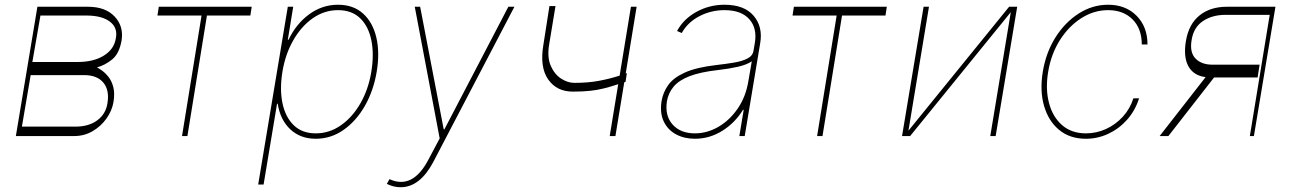

<svg xmlns="http://www.w3.org/2000/svg" viewBox="-20 -574 5452 810"><path d="M46.9 0 137.8 -545.5H350.9Q425.1 -545.5 463.8 -504.1Q502.5 -462.7 492.9 -403.4Q483.3 -347.7 453.1 -323.2Q422.9 -298.7 389.2 -289.8Q396.7 -285.9 410.3 -276.3Q424 -266.7 437.5 -249.8Q451 -233 457.9 -206.9Q464.8 -180.8 458.8 -143.5Q452.4 -106.5 429 -73.7Q405.5 -40.8 370.4 -20.4Q335.2 0 292.6 0ZM72.4 -39.8H299.7Q355.1 -40.1 390.6 -66.6Q426.1 -93 433.2 -137.8Q442.5 -193.2 416.4 -225Q390.3 -256.7 336.6 -257.1H109.4ZM116.5 -312.5H308.2Q375 -312.5 418.5 -339.7Q462 -366.8 468.8 -413.4Q477.3 -457 443.7 -482.6Q410.2 -508.2 345.2 -508.5H150.6Z M644.2 -508.5 649.9 -545.5H1041.9L1036.2 -508.5H853L770.6 0H747.9L830.3 -508.5Z M1069.2 204.5 1194.2 -545.5H1217L1194.2 -406.2H1197.1Q1230.1 -474.4 1285 -514.2Q1339.8 -554 1405.9 -554Q1470.5 -554 1511.5 -517Q1552.6 -480.1 1567.6 -416.2Q1582.7 -352.3 1569.2 -271.3Q1555.8 -191.1 1519.2 -127.1Q1482.6 -63.2 1429.3 -25.9Q1376.1 11.4 1312.1 11.4Q1247.2 11.4 1204.7 -28.4Q1162.3 -68.2 1151.6 -136.4H1148.8L1092 204.5ZM1171.5 -271.3Q1159.4 -197.4 1171.7 -138.7Q1183.9 -79.9 1219.3 -45.6Q1254.6 -11.4 1312.1 -11.4Q1369.7 -11.4 1418.5 -45.6Q1467.3 -79.9 1500.9 -138.7Q1534.4 -197.4 1546.5 -271.3Q1558.6 -345.2 1546.7 -403.9Q1534.8 -462.7 1499.5 -497Q1464.1 -531.2 1405.9 -531.2Q1348.4 -531.2 1299.5 -497Q1250.7 -462.7 1217.2 -403.9Q1183.6 -345.2 1171.5 -271.3Z M1670.1 215.9Q1640.3 215.9 1611.9 201.7L1623.2 181.8Q1720.2 226.2 1786.6 100.9L1834.9 9.9L1729.8 -545.5H1752.5L1851.9 -28.4H1854.8L2124.6 -545.5H2150.2L1807.9 109.4Q1751.4 215.9 1670.1 215.9Z M2665.8 -545.5 2619.7 -263.8Q2622.2 -264.6 2624.6 -265.6L2619 -228.7Q2617.2 -228.3 2614 -226.9Q2614.3 -227.3 2613.6 -226.9L2576.3 0H2552.2L2588.1 -218.8Q2555.8 -208.1 2528.2 -201.2Q2500.7 -194.2 2470 -190.9Q2439.3 -187.5 2397.4 -187.5Q2328.8 -187.1 2292.6 -239Q2256.4 -290.8 2272.4 -384.9L2297.9 -548.3H2323.5L2296.5 -384.9Q2288 -332.4 2303.4 -296.7Q2318.9 -261 2346.8 -242.7Q2374.6 -224.4 2403.1 -224.4Q2460.9 -224.4 2506.7 -233Q2552.6 -241.5 2594.1 -255L2641.7 -545.5Z M2911.6 11.4Q2866.8 11.4 2832.2 -7.1Q2797.6 -25.6 2780.4 -61.1Q2763.1 -96.6 2771 -147.7Q2777.3 -184.7 2799.2 -215.4Q2821 -246.1 2869.1 -267.9Q2917.3 -289.8 3002.5 -299.7Q3040.8 -304 3075.3 -309.7Q3109.7 -315.3 3132.5 -326.7Q3155.2 -338.1 3158.7 -359.4L3164.4 -392Q3175.1 -454.9 3141 -493.1Q3106.9 -531.2 3036.6 -531.2Q2979 -531.2 2929.9 -505.3Q2880.7 -479.4 2856.2 -434.7L2836.3 -443.2Q2864 -494.3 2918.3 -524.1Q2972.7 -554 3036.6 -554Q3119.7 -554 3159.3 -507.6Q3198.9 -461.3 3187.1 -392L3121.8 0H3099.1L3117.5 -110.8H3114.7Q3080.6 -55.4 3027 -22Q2973.4 11.4 2911.6 11.4ZM2911.6 -11.4Q2963.4 -11.4 3011.2 -39.2Q3058.9 -67.1 3092.9 -117Q3126.8 -166.9 3137.4 -233L3151.6 -315.3Q3129.3 -300.4 3092.2 -292.1Q3055 -283.7 3008.2 -278.4Q2933.6 -269.9 2888.8 -252.5Q2844.1 -235.1 2822.1 -208.8Q2800.1 -182.5 2793.7 -147.7Q2784.1 -85.9 2817.5 -48.7Q2850.9 -11.4 2911.6 -11.4Z M3323.5 -508.5 3329.2 -545.5H3721.2L3715.6 -508.5H3532.3L3449.9 0H3427.2L3509.6 -508.5Z M3812.5 -22.7 4237.2 -545.5H4271.3L4180.4 0H4157.7L4244.3 -522.7L3819.6 0H3785.5L3876.4 -545.5H3899.1Z M4561.1 11.4Q4493.6 11.4 4448.3 -25.9Q4403.1 -63.2 4384.6 -127.3Q4366.1 -191.4 4379.3 -271.3Q4392.4 -351.9 4432.5 -415.8Q4472.7 -479.8 4530.7 -516.9Q4588.8 -554 4654.8 -554Q4729 -554 4775 -507.5Q4821 -460.9 4821 -386.4H4796.9Q4796.9 -453.1 4758 -492.2Q4719.1 -531.2 4654.8 -531.2Q4594.8 -531.2 4541.7 -497.3Q4488.6 -463.4 4451.5 -404.8Q4414.4 -346.2 4402 -271.3Q4389.9 -198.9 4405.4 -139.9Q4420.8 -81 4460.6 -46.2Q4500.4 -11.4 4561.1 -11.4Q4605.5 -11.4 4646 -29.8Q4686.4 -48.3 4717 -81.7Q4747.5 -115.1 4761.4 -159.1H4785.5Q4768.8 -106.9 4734.7 -68.7Q4700.6 -30.5 4655.7 -9.6Q4610.8 11.4 4561.1 11.4Z M5252.8 0 5336.6 -511.4H5149.1Q5093 -511 5054.2 -484.6Q5015.3 -458.1 5007.1 -404.8Q4998.2 -353.3 5023.6 -327.1Q5049 -300.8 5096.6 -301.1H5294L5285.5 -247.2H5101.9L4909.1 0H4872.2L5066.1 -248.6Q5015.6 -255 4993.8 -294Q4971.9 -333.1 4983 -400.6Q4994.7 -471.6 5040 -508.5Q5085.2 -545.5 5156.2 -545.5H5360.8L5269.9 0Z"/></svg>

Font: Inter UI Thin
Style: Italic
Weight: 100
Italic angle: -9.39999°
Designer: Rasmus Andersson
Foundry: rsms
Version: 3.2;8d6f07862